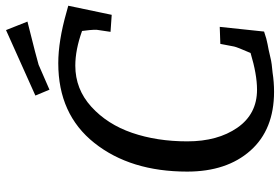

<svg xmlns="http://www.w3.org/2000/svg" viewBox="-170 -768 953 654"><g transform="rotate(-90 307.0 -441.5)"><path d="M321 15Q192 15 120.5 -65.5Q49 -146 49 -281Q49 -474 146.5 -597Q244 -720 418 -720Q494 -720 592 -692Q610 -687 614 -686L583 -538L525 -542L532 -589Q532 -591 532 -599.5Q532 -608 528 -639Q464 -662 410 -662Q330 -662 270 -607.5Q210 -553 181 -468.5Q152 -384 152 -280.5Q152 -177 198.5 -110Q245 -43 328 -43Q380 -43 453 -65Q473 -111 475 -121L484 -168L542 -170L526 -19Q500 -10 482.5 -7Q465 -4 444.5 1Q424 6 414 7Q404 8 386 10Q354 15 321 15ZM531 -898 560 -825Q432 -793 413 -787L328 -750L308 -798Z"/></g></svg>

Font: Andada
Style: Italic
Weight: 400
Italic angle: -8.29999°
Designer: Carolina Giovagnoli
Foundry: Carolina Giovagnoli
Version: Version 1.003